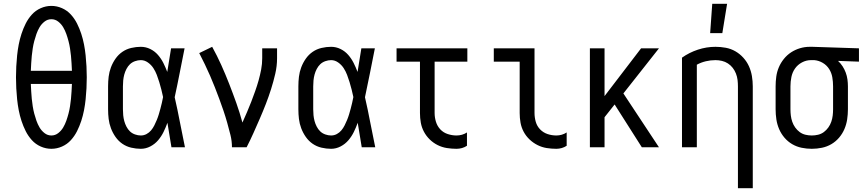

<svg xmlns="http://www.w3.org/2000/svg" viewBox="-20 -774 4540 1009"><path d="M250 8Q221 8 194 -4Q167 -16 147.5 -37.5Q128 -59 115 -85Q102 -111 93 -138.5Q84 -166 78.5 -194.5Q73 -223 70 -252Q67 -281 65.5 -310Q64 -339 64 -368Q64 -396 65.5 -425Q67 -454 70 -483Q73 -512 78.5 -540.5Q84 -569 93 -596.5Q102 -624 115 -650Q128 -676 147.5 -697.5Q167 -719 194 -731Q221 -743 250 -743Q279 -743 306 -731Q333 -719 352.5 -697.5Q372 -676 385 -650Q398 -624 407 -596.5Q416 -569 421.5 -540.5Q427 -512 430 -483Q433 -454 434.5 -425Q436 -396 436 -368Q436 -339 434.5 -310Q433 -281 430 -252Q427 -223 421.5 -194.5Q416 -166 407 -138.5Q398 -111 385 -85Q372 -59 352.5 -37.5Q333 -16 306 -4Q279 8 250 8ZM358 -402Q357 -422 356 -441.5Q355 -461 353 -480.5Q351 -500 348 -519.5Q345 -539 340 -558Q335 -577 328.5 -595.5Q322 -614 312 -631Q302 -648 286 -660.5Q270 -673 250 -673Q230 -673 214 -660.5Q198 -648 188 -631Q178 -614 171.5 -595.5Q165 -577 160 -558Q155 -539 152 -519.5Q149 -500 147 -480.5Q145 -461 144 -441.5Q143 -422 142 -402ZM250 -62Q270 -62 286 -74.5Q302 -87 312 -104Q322 -121 328.5 -139.5Q335 -158 340 -177Q345 -196 348 -215.5Q351 -235 353 -254.5Q355 -274 356 -293.5Q357 -313 358 -333H142Q143 -313 144 -293.5Q145 -274 147 -254.5Q149 -235 152 -215.5Q155 -196 160 -177Q165 -158 171.5 -139.5Q178 -121 188 -104Q198 -87 214 -74.5Q230 -62 250 -62Z M720 8Q695 8 669.5 2Q644 -4 623 -18.5Q602 -33 587 -54.5Q572 -76 563 -100Q554 -124 551 -149Q548 -174 548 -200V-320Q548 -346 551 -371Q554 -396 563 -420Q572 -444 587 -465.5Q602 -487 623 -501.5Q644 -516 669.5 -522Q695 -528 720 -528Q746 -528 769.5 -516.5Q793 -505 810 -485.5Q827 -466 838.5 -443Q850 -420 859 -396Q864 -427 869 -458Q874 -489 879 -520H950Q937 -456 924.5 -391.5Q912 -327 898 -263Q913 -198 925.5 -132Q938 -66 952 0H881Q876 -32 870.5 -64Q865 -96 860 -128V-129Q851 -104 839.5 -80.5Q828 -57 811 -37Q794 -17 770 -4.5Q746 8 720 8ZM720 -62Q736 -62 750 -69.5Q764 -77 774 -89Q784 -101 791 -115Q798 -129 804 -143.5Q810 -158 814.5 -173Q819 -188 823 -203Q827 -218 830.5 -233Q834 -248 837 -264Q833 -283 828 -303Q823 -323 817 -342.5Q811 -362 804 -380.5Q797 -399 786 -416Q775 -433 757.5 -445.5Q740 -458 720 -458Q705 -458 689.5 -452.5Q674 -447 663 -436.5Q652 -426 644.5 -411.5Q637 -397 633 -382Q629 -367 627.5 -351.5Q626 -336 626 -320V-200Q626 -184 627.5 -168.5Q629 -153 633 -138Q637 -123 644.5 -108.5Q652 -94 663 -83.5Q674 -73 689.5 -67.5Q705 -62 720 -62Z M1199 0Q1199 -33 1191 -65Q1183 -97 1174 -129Q1165 -161 1154.5 -192Q1144 -223 1132.5 -254Q1121 -285 1109 -315.5Q1097 -346 1084 -376Q1071 -406 1056.5 -436Q1042 -466 1027 -495L1095 -528Q1121 -481 1143 -432Q1165 -383 1184.5 -333Q1204 -283 1222 -232.5Q1240 -182 1254 -130Q1266 -157 1278 -184.5Q1290 -212 1300.5 -239.5Q1311 -267 1321 -295Q1331 -323 1339 -351.5Q1347 -380 1352.5 -409Q1358 -438 1358 -468V-520H1436V-468Q1436 -427 1426.5 -386Q1417 -345 1404.5 -305.5Q1392 -266 1377 -227.5Q1362 -189 1345.5 -151Q1329 -113 1312 -75Q1295 -37 1276 0Z M1720 8Q1695 8 1669.5 2Q1644 -4 1623 -18.5Q1602 -33 1587 -54.5Q1572 -76 1563 -100Q1554 -124 1551 -149Q1548 -174 1548 -200V-320Q1548 -346 1551 -371Q1554 -396 1563 -420Q1572 -444 1587 -465.5Q1602 -487 1623 -501.5Q1644 -516 1669.5 -522Q1695 -528 1720 -528Q1746 -528 1769.5 -516.5Q1793 -505 1810 -485.5Q1827 -466 1838.5 -443Q1850 -420 1859 -396Q1864 -427 1869 -458Q1874 -489 1879 -520H1950Q1937 -456 1924.5 -391.5Q1912 -327 1898 -263Q1913 -198 1925.5 -132Q1938 -66 1952 0H1881Q1876 -32 1870.5 -64Q1865 -96 1860 -128V-129Q1851 -104 1839.5 -80.5Q1828 -57 1811 -37Q1794 -17 1770 -4.5Q1746 8 1720 8ZM1720 -62Q1736 -62 1750 -69.5Q1764 -77 1774 -89Q1784 -101 1791 -115Q1798 -129 1804 -143.5Q1810 -158 1814.5 -173Q1819 -188 1823 -203Q1827 -218 1830.5 -233Q1834 -248 1837 -264Q1833 -283 1828 -303Q1823 -323 1817 -342.5Q1811 -362 1804 -380.5Q1797 -399 1786 -416Q1775 -433 1757.5 -445.5Q1740 -458 1720 -458Q1705 -458 1689.5 -452.5Q1674 -447 1663 -436.5Q1652 -426 1644.5 -411.5Q1637 -397 1633 -382Q1629 -367 1627.5 -351.5Q1626 -336 1626 -320V-200Q1626 -184 1627.5 -168.5Q1629 -153 1633 -138Q1637 -123 1644.5 -108.5Q1652 -94 1663 -83.5Q1674 -73 1689.5 -67.5Q1705 -62 1720 -62Z M2379 8Q2354 8 2328.5 4Q2303 0 2280 -11.5Q2257 -23 2238.5 -41Q2220 -59 2208 -81.5Q2196 -104 2191.5 -129Q2187 -154 2187 -180V-450H2064V-520H2436V-450H2264V-180Q2264 -157 2271 -134Q2278 -111 2294 -94Q2310 -77 2333 -69.5Q2356 -62 2379 -62Q2394 -62 2408 -66Q2422 -70 2434 -78V-8Q2422 0 2408 4Q2394 8 2379 8Z M2904 8Q2878 8 2853 4Q2828 0 2805 -11.5Q2782 -23 2763 -41Q2744 -59 2732 -81.5Q2720 -104 2715.5 -129Q2711 -154 2711 -180V-450H2575V-520H2789V-180Q2789 -157 2795.5 -134Q2802 -111 2818.5 -94Q2835 -77 2857.5 -69.5Q2880 -62 2904 -62Q2918 -62 2932 -66Q2946 -70 2958 -78V-8Q2946 0 2932 4Q2918 8 2904 8Z M3080 0V-520H3157V-269L3349 -520H3443L3256 -283L3443 0H3353L3210 -225L3157 -158V0Z M3858 215V-320Q3858 -337 3856 -354Q3854 -371 3847.5 -387.5Q3841 -404 3830.5 -417.5Q3820 -431 3805.5 -440.5Q3791 -450 3774 -454Q3757 -458 3740 -458Q3714 -458 3689 -452Q3664 -446 3642 -434V0H3564V-471Q3602 -498 3647.5 -513Q3693 -528 3740 -528Q3767 -528 3794 -523Q3821 -518 3844.5 -504.5Q3868 -491 3886.5 -470.5Q3905 -450 3916 -425.5Q3927 -401 3931.5 -374Q3936 -347 3936 -320V215ZM3712 -600 3723 -754H3801L3776 -600Z M4246 8Q4219 8 4192.5 2.5Q4166 -3 4143 -16.5Q4120 -30 4102.5 -50.5Q4085 -71 4074.5 -95.5Q4064 -120 4060 -146.5Q4056 -173 4056 -200V-320Q4056 -346 4059.5 -371.5Q4063 -397 4073 -420.5Q4083 -444 4099.5 -464.5Q4116 -485 4137.5 -499Q4159 -513 4184 -520.5Q4209 -528 4235 -528H4250L4494 -520V-450L4384 -454Q4398 -441 4408 -425.5Q4418 -410 4424.5 -392.5Q4431 -375 4433.5 -356.5Q4436 -338 4436 -320V-200Q4436 -173 4432 -146.5Q4428 -120 4417.5 -95.5Q4407 -71 4389.5 -50.5Q4372 -30 4349 -16.5Q4326 -3 4299.5 2.5Q4273 8 4246 8ZM4246 -62Q4263 -62 4279.5 -66Q4296 -70 4309.5 -80Q4323 -90 4333 -104Q4343 -118 4348.5 -134Q4354 -150 4356 -166.5Q4358 -183 4358 -200V-320Q4358 -344 4354 -367.5Q4350 -391 4337.5 -411Q4325 -431 4304 -443.5Q4283 -456 4259 -458H4242Q4217 -458 4194.5 -446Q4172 -434 4158 -414Q4144 -394 4139 -369.5Q4134 -345 4134 -320V-200Q4134 -183 4136 -166.5Q4138 -150 4143.5 -134Q4149 -118 4159 -104Q4169 -90 4182.5 -80Q4196 -70 4212.5 -66Q4229 -62 4246 -62Z"/></svg>

Font: Moesevka
Style: Regular
Weight: 400
Monospace: yes
Designer: Belleve Invis
Foundry: Belleve Invis
Version: Version 32.5.0; ttfautohint (v1.8.4)